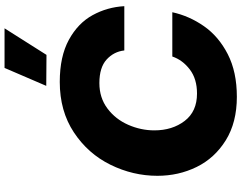

<svg xmlns="http://www.w3.org/2000/svg" viewBox="-126 -900 1037 824"><g transform="rotate(-90 392.0 -488.5)"><path d="M682 -987 568 -807 435 -808 512 -987ZM49 -331Q49 -436 96.5 -532.5Q144 -629 235.5 -689.5Q327 -750 452 -750Q561 -750 632.5 -711Q704 -672 738.5 -609Q773 -546 777 -473H587Q582 -518 548 -549Q514 -580 447 -580Q384 -580 338 -545.5Q292 -511 268 -456.5Q244 -402 244 -344Q244 -267 284.5 -214Q325 -161 402 -161Q465 -161 505.5 -192Q546 -223 561 -267H751Q735 -194 691 -131Q647 -68 571 -29Q495 10 388 10Q278 10 201.5 -37.5Q125 -85 87 -162.5Q49 -240 49 -331Z"/></g></svg>

Font: Be Vietnam Black
Style: Italic
Weight: 900
Italic angle: -9°
Designer: Lam Bao; Tony Le; Vietanh Nguyen
Foundry: Yellow Type Foundry
Version: Version 5.000